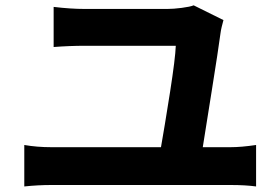

<svg xmlns="http://www.w3.org/2000/svg" viewBox="-20 -725 1040 713"><path d="M799 -602.6Q790.4 -538.2 766.5 -388.8Q742.6 -239.4 727.4 -143.2H571.8Q592.6 -262 611.8 -385.1Q631 -508.2 632.8 -555H295.2Q238.6 -555 179.2 -550.4V-699.4Q242.4 -691.8 294.2 -691.8H601.6Q624 -691.8 655.1 -695.8Q686.2 -699.8 699.2 -705.2L809.8 -650.4Q806.2 -637.8 803.1 -624.4Q800 -611 799 -602.6ZM170.8 -178.4H836Q876 -178.4 931 -186.6V-32.6Q891.4 -38 836 -38H170.8Q121.4 -38 70.2 -32.6V-186.6Q117.2 -178.4 170.8 -178.4Z"/></svg>

Font: 寒蝉端黑体 Light
Style: Regular
Weight: 300
Designer: ChillDuanSans {Warren2060}; 
Source Han Sans {Ryoko NISHIZUKA 西塚涼子 (kana, bopomofo & ideographs); Paul D. Hunt (Latin, G
Foundry: ChillType&Adobe
Version: Version 1.300;Glyphs 3.3 (3306)